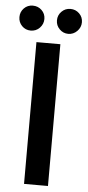

<svg xmlns="http://www.w3.org/2000/svg" viewBox="-59 -910 430 943"><g transform="rotate(5 156.0 -438.0)"><path d="M64 -753Q38 -753 20.5 -771Q3 -789 3 -814.5Q3 -840 20.5 -858Q38 -876 64 -876Q90 -876 108 -858.5Q126 -841 126 -815.5Q126 -790 108 -771.5Q90 -753 64 -753ZM249 -753Q224 -753 206 -771Q188 -789 188 -814.5Q188 -840 206 -858Q224 -876 249.5 -876Q275 -876 293 -858.5Q311 -841 311 -815.5Q311 -790 292.5 -771.5Q274 -753 249 -753ZM97 -699H215V0H97Z"/></g></svg>

Font: Montreal
Style: Regular
Weight: 400
Designer: Julieta Ulanovsky, usr_local_share
Foundry: Julieta Ulanovsky, usr_local_share
Version: Version 2.001